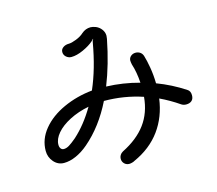

<svg xmlns="http://www.w3.org/2000/svg" viewBox="-111 -910 1222 1080"><g transform="rotate(-15 500.0 -370.5)"><path d="M954 -253Q954 -232 942 -221.5Q930 -211 910 -211Q894 -211 882 -219Q830 -255 771 -283Q757 -179 700.5 -101.5Q644 -24 546 20Q540 24 530 26.5Q520 29 514 29Q497 29 485.5 17.5Q474 6 474 -11Q474 -22 480 -32Q486 -42 497 -48Q587 -93 635 -158Q683 -223 691 -314Q583 -350 467 -350Q402 -218 304 -134Q269 -104 232 -87.5Q195 -71 161 -71Q126 -71 102 -98.5Q78 -126 78 -163Q78 -231 124.5 -287.5Q171 -344 249 -379.5Q327 -415 417 -424Q466 -536 492 -685Q494 -698 498 -700Q498 -701 498.5 -702.5Q499 -704 497 -703Q495 -701 492.5 -698Q490 -695 487 -692Q463 -671 424.5 -653.5Q386 -636 355 -636Q338 -636 325 -647.5Q312 -659 312 -676Q312 -692 326 -702Q340 -712 360 -712Q376 -712 404 -723Q432 -734 449 -750Q472 -770 501 -770Q514 -770 532 -763Q551 -755 563.5 -738Q576 -721 576 -701Q576 -695 574 -683Q546 -540 500 -425Q597 -422 692 -396Q688 -459 672 -508Q669 -523 669 -532Q670 -547 681.5 -556.5Q693 -566 709 -566Q723 -566 734.5 -558.5Q746 -551 751 -536Q760 -507 767.5 -463Q775 -419 776 -370Q861 -338 937 -288Q954 -278 954 -253ZM375 -341Q313 -329 262.5 -303Q212 -277 184 -244Q156 -211 156 -178Q156 -164 162.5 -155.5Q169 -147 180 -147Q195 -147 211.5 -157Q228 -167 254 -189Q321 -249 375 -341Z"/></g></svg>

Font: Tsukimi Rounded Medium
Style: Regular
Weight: 500
Designer: Takashi Funayama
Foundry: Takashi Funayama
Version: Version 1.032; ttfautohint (v1.8.3)